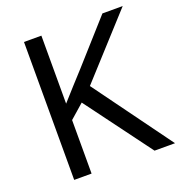

<svg xmlns="http://www.w3.org/2000/svg" viewBox="-129 -824 877 934"><g transform="rotate(-20 309.5 -357.0)"><path d="M619 0H513L260 -341L187 -277V0H97V-714H187V-362Q217 -396 248 -430Q279 -464 310 -498L503 -714H608L325 -403Z"/></g></svg>

Font: Noto Sans Myanmar
Style: Regular
Weight: 400
Designer: Monotype Design Team
Foundry: Monotype Imaging Inc.
Version: Version 2.107